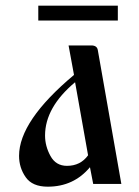

<svg xmlns="http://www.w3.org/2000/svg" viewBox="-20 -664 502 693"><path d="M118.2 -643.6V-589.8H405.3V-643.6ZM333 -483.4C331.1 -494.5 323.2 -500 309.6 -500H227.5L247.1 -393.6C114.9 -282.9 48.8 -185.5 48.8 -101.6C48.8 -72.9 56.8 -47.2 72.8 -24.4C88.7 -1.6 115.2 9.8 152.3 9.8C214.8 9.8 265.6 -13.7 304.7 -60.5L316.4 0H418ZM297.9 -103.5C279.6 -78.1 254.2 -65.4 221.7 -65.4C195 -65.4 175.1 -77.3 162.1 -101.1C149.1 -124.8 142.6 -149.4 142.6 -174.8C142.6 -242.5 178.7 -306.6 251 -367.2Z"/></svg>

Font: TriodPostnaja
Style: Medium
Weight: 500
Version: 20110805; ttfautohint (v0.96) -l 8 -r 50 -G 200 -x 14 -w "G"